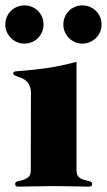

<svg xmlns="http://www.w3.org/2000/svg" viewBox="-33 -692 398 714"><path d="M-13.2 -601.1Q-13.2 -616.2 -7.6 -629.2Q-2 -642.1 7.8 -651.6Q17.6 -661.1 30.5 -666.5Q43.5 -671.9 58.1 -671.9Q72.8 -671.9 85.7 -666.5Q98.6 -661.1 108.2 -651.6Q117.7 -642.1 123.3 -629.2Q128.9 -616.2 128.9 -601.1Q128.9 -585.9 123.3 -573Q117.7 -560.1 108.2 -550.5Q98.6 -541 85.7 -535.4Q72.8 -529.8 58.1 -529.8Q43.5 -529.8 30.5 -535.4Q17.6 -541 7.8 -550.5Q-2 -560.1 -7.6 -573Q-13.2 -585.9 -13.2 -601.1ZM202.6 -601.1Q202.6 -616.2 208.3 -629.2Q213.9 -642.1 223.4 -651.6Q232.9 -661.1 245.8 -666.5Q258.8 -671.9 273.4 -671.9Q288.1 -671.9 301 -666.5Q314 -661.1 323.7 -651.6Q333.5 -642.1 339.1 -629.2Q344.7 -616.2 344.7 -601.1Q344.7 -585.9 339.1 -573Q333.5 -560.1 323.7 -550.5Q314 -541 301 -535.4Q288.1 -529.8 273.4 -529.8Q258.8 -529.8 245.8 -535.4Q232.9 -541 223.4 -550.5Q213.9 -560.1 208.3 -573Q202.6 -585.9 202.6 -601.1ZM251.5 -59.1Q251.5 -40.5 260.5 -33.2Q269.5 -25.9 280.5 -22.9Q291.5 -20 300.5 -17.8Q309.6 -15.6 309.6 -7.8Q309.6 -3.9 307.4 -1Q305.2 2 298.3 2Q270 2 237.5 1Q205.1 0 167 0Q128.9 0 96.2 1Q63.5 2 34.7 2Q27.8 2 25.6 -1Q23.4 -3.9 23.4 -7.8Q23.4 -15.6 32.5 -17.8Q41.5 -20 52.5 -22.9Q63.5 -25.9 72.5 -33.2Q81.5 -40.5 81.5 -59.1L82 -345.2Q82 -362.3 77.1 -373Q72.3 -383.8 64.9 -390.6Q57.6 -397.5 49.1 -400.9Q40.5 -404.3 33.2 -407Q25.9 -409.7 21 -412.4Q16.1 -415 16.1 -419.9Q16.1 -425.8 28.6 -427Q41 -428.2 69.1 -430.4Q97.2 -432.6 142.1 -439Q187 -445.3 251.5 -461.9Z"/></svg>

Font: XB Zar
Style: Bold
Weight: 700
Designer: Behnam
Foundry: Irmug
Version: Version 8.005 2009